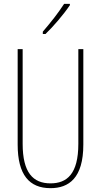

<svg xmlns="http://www.w3.org/2000/svg" viewBox="-20 -970 526 1000"><path d="M344 -943V-950H314C280 -898 248 -858 203 -805V-793H217C256 -830 311 -894 344 -943ZM414 -217V-714H388V-221C388 -63 328 -15 243 -15C152 -15 98 -71 98 -221V-714H72V-217C72 -59 133 10 243 10C338 10 414 -42 414 -217Z"/></svg>

Font: Noto Sans Georgian ExtraCondensed Thin
Style: Regular
Weight: 100
Width: 2
Designer: Monotype Design Team, Akaki Razmadze
Foundry: Google LLC
Version: Version 2.005